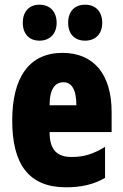

<svg xmlns="http://www.w3.org/2000/svg" viewBox="-20 -787 522 817"><path d="M77 -690C77 -642 105 -614 148 -614C193 -614 221 -644 221 -690C221 -737 193 -767 148 -767C105 -767 77 -739 77 -690ZM270 -690C270 -643 297 -614 342 -614C388 -614 415 -644 415 -690C415 -737 388 -767 342 -767C298 -767 270 -739 270 -690ZM246 -562C105 -562 32 -459 32 -274C32 -90 101 10 261 10C325 10 379 -2 427 -30V-162C376 -131 336 -119 285 -119C221 -119 191 -151 191 -225H455V-310C455 -472 378 -562 246 -562ZM250 -437C283 -437 305 -409 305 -339H191C191 -411 216 -437 250 -437Z"/></svg>

Font: Noto Sans Hebrew ExtraCondensed Black
Style: Regular
Weight: 900
Width: 2
Designer: Monotype Design Team
Foundry: Monotype Imaging Inc.
Version: Version 2.004